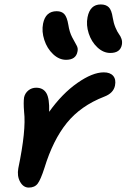

<svg xmlns="http://www.w3.org/2000/svg" viewBox="-20 -828 567 860"><path d="M474.1 -590.8Q442.9 -590.8 416.3 -615.7Q389.6 -640.6 377.4 -678.2Q365.2 -715.8 372.1 -751Q383.3 -808.1 431.2 -808.1Q454.6 -808.1 467.3 -795.4Q480 -782.7 484.9 -749Q488.8 -724.6 497.1 -704.8Q505.4 -685.1 512.7 -675.5Q520 -666 524.2 -653.8Q528.3 -641.6 525.9 -627.9Q519 -590.8 474.1 -590.8ZM275.9 -560.1Q244.6 -560.1 217.8 -585.4Q190.9 -610.8 178.5 -648.9Q166 -687 172.9 -722.2Q184.1 -777.8 233.9 -777.8Q256.3 -777.8 268.3 -764.6Q280.3 -751.5 286.1 -716.8Q291 -684.6 303.2 -661.1Q315.4 -637.7 323 -624.8Q330.6 -611.8 327.1 -597.2Q320.3 -560.1 275.9 -560.1ZM108.9 12.2Q84.5 12.2 70.1 -13.7Q55.7 -39.6 62 -74.2Q97.7 -245.6 87.9 -327.1Q84.5 -369.6 87.9 -392.1Q92.3 -411.1 107.2 -423.1Q122.1 -435.1 142.1 -435.1Q173.3 -435.1 187.7 -410.9Q202.1 -386.7 200.2 -327.1Q258.8 -409.2 326.7 -456.5Q394.5 -503.9 444.8 -503.9Q473.6 -503.9 487.1 -488Q500.5 -472.2 495.1 -444.8Q488.3 -410.6 446.8 -395Q341.3 -354 279.3 -277.3Q217.3 -200.7 179.2 -76.2Q162.1 -22.9 148.7 -5.4Q135.3 12.2 108.9 12.2Z"/></svg>

Font: Shantell Sans Irregular
Style: Italic
Weight: 500
Italic angle: -11.31°
Designer: Stephen Nixon, Anya Danilova, Shantell Martin
Foundry: Arrow Type
Version: Version 1.006;[9816181b4]